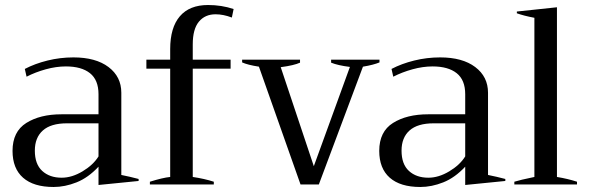

<svg xmlns="http://www.w3.org/2000/svg" viewBox="-20 -736 2354 766"><path d="M30 -134Q30 -211 85 -245.5Q140 -280 225 -280H373V-360Q373 -417 339 -444Q305 -471 243 -471Q204 -471 162.5 -459.5Q121 -448 86 -430L79 -461Q119 -482 169.5 -494.5Q220 -507 273 -507Q362 -507 413 -468.5Q464 -430 464 -366V-38Q499 -31 533 -22V-14L373 2V-71Q332 -27 285.5 -8.5Q239 10 194 10Q114 10 72 -27Q30 -64 30 -134ZM373 -112V-244H247Q183 -244 151 -215.5Q119 -187 119 -135Q119 -81 148.5 -54Q178 -27 226 -27Q267 -27 309.5 -52.5Q352 -78 373 -112Z M749 -559V-498H900V-462H749V-30Q796 -23 833 -11V0H578V-11Q629 -27 659 -30V-462H564V-498H659V-540Q659 -626 697.5 -671Q736 -716 810 -716Q864 -716 912 -700L905 -666Q871 -679 840 -679Q798 -679 773.5 -649.5Q749 -620 749 -559Z M1013 -470Q968 -477 946 -487V-498H1177V-486Q1153 -475 1100 -468L1232 -73L1376 -469Q1328 -475 1301 -486V-498H1494V-487Q1470 -477 1428 -470L1252 0H1179Z M1493 -134Q1493 -211 1548 -245.5Q1603 -280 1688 -280H1836V-360Q1836 -417 1802 -444Q1768 -471 1706 -471Q1667 -471 1625.5 -459.5Q1584 -448 1549 -430L1542 -461Q1582 -482 1632.5 -494.5Q1683 -507 1736 -507Q1825 -507 1876 -468.5Q1927 -430 1927 -366V-38Q1962 -31 1996 -22V-14L1836 2V-71Q1795 -27 1748.5 -8.5Q1702 10 1657 10Q1577 10 1535 -27Q1493 -64 1493 -134ZM1836 -112V-244H1710Q1646 -244 1614 -215.5Q1582 -187 1582 -135Q1582 -81 1611.5 -54Q1641 -27 1689 -27Q1730 -27 1772.5 -52.5Q1815 -78 1836 -112Z M2032 -11Q2054 -18 2112 -30V-665Q2070 -673 2042 -683V-690L2202 -707V-30Q2245 -23 2282 -11V0H2032Z"/></svg>

Font: Trirong
Style: Regular
Weight: 400
Designer: Katatrad Team
Foundry: CadsonDemak
Version: Version 1.001